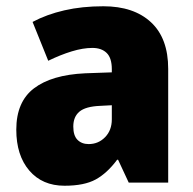

<svg xmlns="http://www.w3.org/2000/svg" viewBox="-20 -583 616 613"><path d="M310 -563Q407 -563 462 -512Q517 -461 517 -363V0H391L357 -73H354Q322 -30 285.5 -10Q249 10 186 10Q115 10 73.5 -38.5Q32 -87 32 -169Q32 -258 88.5 -301Q145 -344 252 -349L337 -352V-362Q337 -398 320.5 -414Q304 -430 275 -430Q245 -430 209 -419Q173 -408 134 -389L84 -513Q129 -537 185.5 -550Q242 -563 310 -563ZM299 -245Q253 -243 233.5 -226.5Q214 -210 214 -179Q214 -150 227.5 -136.5Q241 -123 263 -123Q294 -123 315.5 -145Q337 -167 337 -202V-247Z"/></svg>

Font: Noto Sans Malayalam SemiCondensed Black
Style: Regular
Weight: 900
Width: 4
Designer: Jelle Bosma - Monotype Design Team
Foundry: Monotype Imaging Inc.
Version: Version 2.104; ttfautohint (v1.8.4.7-5d5b)